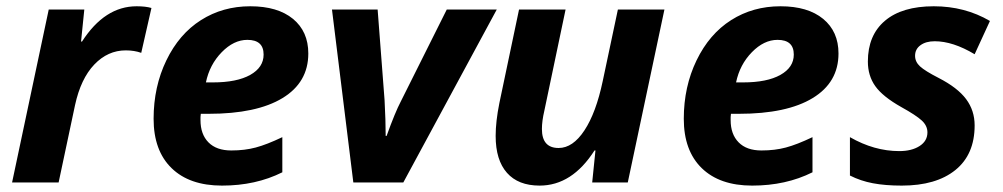

<svg xmlns="http://www.w3.org/2000/svg" viewBox="-20 -576 3165 606"><path d="M411.1 -556.2Q439.9 -556.2 458 -550.8L425.8 -409.2Q403.8 -417 377 -417Q320.3 -417 277.6 -372.3Q234.9 -327.6 216.8 -244.1L165 0H18.1L133.8 -545.9H246.1L235.8 -444.8H238.8Q310.5 -556.2 411.1 -556.2Z M760.7 -450.2Q717.8 -450.2 679.7 -411.1Q641.6 -372.1 629.9 -315.9H651.9Q727.5 -315.9 769.8 -339.6Q812 -363.3 812 -403.8Q812 -450.2 760.7 -450.2ZM680.7 9.8Q578.1 9.8 521.5 -45.4Q464.8 -100.6 464.8 -201.2Q464.8 -302.2 505.1 -385.5Q545.4 -468.8 614.3 -512.5Q683.1 -556.2 770 -556.2Q856.4 -556.2 904.8 -516.4Q953.1 -476.6 953.1 -407.2Q953.1 -315.9 871.6 -266.4Q790 -216.8 638.7 -216.8H613.8L612.8 -206.5V-196.8Q612.8 -152.3 637.9 -126.7Q663.1 -101.1 710 -101.1Q752.4 -101.1 787.1 -110.4Q821.8 -119.6 871.1 -143.1V-32.2Q787.1 9.8 680.7 9.8Z M1200.2 -147Q1227.1 -221.7 1245.1 -255.9L1390.1 -545.9H1547.9L1252.9 0H1095.2L1027.8 -545.9H1171.9L1193.8 -259.8Q1197.3 -194.8 1197.3 -147Z M1618.2 -545.9H1765.1L1698.2 -227.1Q1690.4 -193.8 1690.4 -168.9Q1690.4 -108.9 1743.2 -108.9Q1788.1 -108.9 1824.7 -164.6Q1861.3 -220.2 1882.3 -319.8L1930.2 -545.9H2077.1L1961.4 0H1849.1L1859.4 -101.1H1856.4Q1785.6 9.8 1683.1 9.8Q1615.7 9.8 1580.1 -30.5Q1544.4 -70.8 1544.4 -147Q1544.4 -192.4 1556.2 -251Z M2434.1 -450.2Q2391.1 -450.2 2353 -411.1Q2314.9 -372.1 2303.2 -315.9H2325.2Q2400.9 -315.9 2443.1 -339.6Q2485.4 -363.3 2485.4 -403.8Q2485.4 -450.2 2434.1 -450.2ZM2354 9.8Q2251.5 9.8 2194.8 -45.4Q2138.2 -100.6 2138.2 -201.2Q2138.2 -302.2 2178.5 -385.5Q2218.8 -468.8 2287.6 -512.5Q2356.4 -556.2 2443.4 -556.2Q2529.8 -556.2 2578.1 -516.4Q2626.5 -476.6 2626.5 -407.2Q2626.5 -315.9 2544.9 -266.4Q2463.4 -216.8 2312 -216.8H2287.1L2286.1 -206.5V-196.8Q2286.1 -152.3 2311.3 -126.7Q2336.4 -101.1 2383.3 -101.1Q2425.8 -101.1 2460.4 -110.4Q2495.1 -119.6 2544.4 -143.1V-32.2Q2460.4 9.8 2354 9.8Z M3056.2 -180.2Q3056.2 -88.4 2995.4 -39.3Q2934.6 9.8 2826.2 9.8Q2773.9 9.8 2735.1 2.4Q2696.3 -4.9 2662.6 -22V-143.1Q2739.3 -99.1 2818.4 -99.1Q2857.4 -99.1 2882.3 -115Q2907.2 -130.9 2907.2 -158.2Q2907.2 -179.2 2889.2 -195.8Q2871.1 -212.4 2825.2 -237.8Q2766.1 -271 2742.7 -304Q2719.2 -336.9 2719.2 -381.8Q2719.2 -464.8 2773.2 -510.5Q2827.1 -556.2 2927.2 -556.2Q3025.4 -556.2 3104.5 -509.8L3056.2 -404.8Q2987.8 -445.8 2930.2 -445.8Q2902.3 -445.8 2885.3 -433.3Q2868.2 -420.9 2868.2 -399.9Q2868.2 -380.9 2883.8 -366.5Q2899.4 -352.1 2942.4 -330.1Q3002.4 -299.3 3029.3 -263.2Q3056.2 -227.1 3056.2 -180.2Z"/></svg>

Font: CAA NEO Sans
Style: Bold Italic
Weight: 700
Italic angle: -12°
Version: Version 1.10